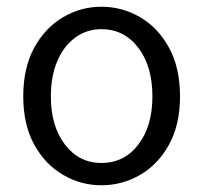

<svg xmlns="http://www.w3.org/2000/svg" viewBox="-20 -532 598 564"><path d="M277.8 12.2Q217.3 12.2 164.8 -18.6Q112.3 -49.3 80.3 -107.7Q48.3 -166 48.3 -249Q48.3 -332.5 80.3 -391.4Q112.3 -450.2 164.8 -481.2Q217.3 -512.2 277.8 -512.2Q339.4 -512.2 392.1 -481.2Q444.8 -450.2 476.8 -391.4Q508.8 -332.5 508.8 -249Q508.8 -166 476.8 -107.7Q444.8 -49.3 392.1 -18.6Q339.4 12.2 277.8 12.2ZM277.8 -53.2Q344.7 -53.2 386.2 -107.2Q427.7 -161.1 427.7 -249Q427.7 -337.4 386.2 -391.8Q344.7 -446.3 277.8 -446.3Q234.4 -446.3 200.7 -421.4Q167 -396.5 148.2 -352.3Q129.4 -308.1 129.4 -249Q129.4 -161.1 170.9 -107.2Q212.4 -53.2 277.8 -53.2Z"/></svg>

Font: Akatab
Style: Regular
Weight: 400
Designer: SIL Global
Foundry: SIL Global
Version: Version 4.100